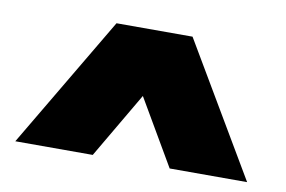

<svg xmlns="http://www.w3.org/2000/svg" viewBox="-50 -820 790 531"><g transform="rotate(10 345.0 -555.0)"><path d="M19.5 -370 238.5 -740H452L670.5 -370H453L295 -640.5H395.5L237 -370Z"/></g></svg>

Font: Encode Sans SemiExpanded Black
Style: Regular
Weight: 900
Width: 6
Designer: Multiple Designers
Foundry: Impallari Type
Version: Version 3.002